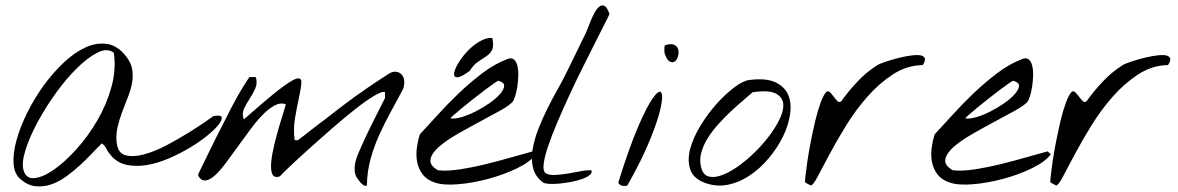

<svg xmlns="http://www.w3.org/2000/svg" viewBox="-20 -680 4318 704"><path d="M55.7 -22.5Q32.2 -42 29.8 -80.1Q27.3 -118.2 40.5 -166Q53.7 -213.9 79.6 -266.1Q105.5 -318.4 139.6 -365.7Q173.8 -413.1 213.9 -450.7Q253.9 -488.3 293.9 -506.3Q334 -524.4 372.1 -519Q410.2 -513.7 441.4 -474.6Q460.9 -450.2 464.8 -425.3Q468.8 -400.4 463.9 -374.5Q459 -348.6 448.2 -321.8Q437.5 -294.9 427.2 -267.6Q417 -240.2 410.6 -211.9Q404.3 -183.6 408.2 -154.3Q413.1 -117.2 441.4 -110.4Q469.7 -103.5 509.3 -114.3Q548.8 -125 592.8 -148.4Q636.7 -171.9 674.3 -195.3Q711.9 -218.8 736.8 -236.3Q761.7 -253.9 761.7 -253.9Q789.1 -259.8 792.5 -250.5Q795.9 -241.2 781.7 -223.1Q767.6 -205.1 739.3 -182.1Q710.9 -159.2 674.8 -137.7Q638.7 -116.2 597.7 -98.6Q556.6 -81.1 517.6 -74.7Q478.5 -68.4 443.8 -75.7Q409.2 -83 386.7 -110.4Q376 -122.1 370.6 -133.8Q365.2 -145.5 353.5 -154.3Q338.9 -140.6 318.4 -118.7Q297.9 -96.7 273.9 -74.7Q250 -52.7 223.1 -33.2Q196.3 -13.7 168 -3.9Q139.6 5.9 110.8 2.9Q82 0 55.7 -22.5ZM66.4 -55.7Q75.2 -24.4 105.5 -26.9Q135.7 -29.3 175.8 -56.6Q215.8 -84 258.8 -131.3Q301.8 -178.7 335.9 -236.8Q370.1 -294.9 388.2 -359.4Q406.2 -423.8 397.5 -486.3Q374 -504.9 338.9 -487.8Q303.7 -470.7 264.2 -432.1Q224.6 -393.6 186 -340.3Q147.5 -287.1 118.2 -232.9Q88.9 -178.7 73.7 -130.9Q58.6 -83 66.4 -55.7Z M1293 -22.5Q1282.2 -35.2 1280.8 -51.3Q1279.3 -67.4 1282.7 -83.5Q1286.1 -99.6 1292.5 -114.7Q1298.8 -129.9 1304.7 -142.6Q1308.6 -152.3 1320.8 -178.2Q1333 -204.1 1347.2 -232.4Q1361.3 -260.7 1374 -285.6Q1386.7 -310.5 1391.6 -320.3V-341.8Q1381.8 -346.7 1351.6 -328.6Q1321.3 -310.5 1281.2 -278.8Q1241.2 -247.1 1196.3 -208Q1151.4 -168.9 1111.8 -133.3Q1072.3 -97.7 1043 -69.8Q1013.7 -42 1005.9 -33.2Q984.4 -26.4 978 -42.5Q971.7 -58.6 974.6 -87.4Q977.5 -116.2 986.3 -151.9Q995.1 -187.5 1004.4 -219.2Q1013.7 -251 1021 -273.4Q1028.3 -295.9 1027.3 -297.9Q1007.8 -304.7 986.3 -293Q964.8 -281.2 942.4 -258.3Q919.9 -235.4 897.5 -204.6Q875 -173.8 852.5 -143.1Q830.1 -112.3 809.6 -84.5Q789.1 -56.6 770.5 -39.1Q752 -21.5 735.8 -18.6Q719.7 -15.6 708 -33.2Q707 -34.2 707 -38.1Q707 -42 708 -43.9Q712.9 -53.7 723.1 -74.7Q733.4 -95.7 746.1 -122.1Q758.8 -148.4 773.4 -177.2Q788.1 -206.1 801.3 -231.9Q814.5 -257.8 824.7 -278.3Q835 -298.8 840.8 -308.6Q845.7 -318.4 854.5 -333.5Q863.3 -348.6 872.1 -362.8Q880.9 -377 887.7 -387.2Q894.5 -397.5 894.5 -397.5H918Q924.8 -375 916 -355.5Q907.2 -335.9 895 -317.4Q882.8 -298.8 874.5 -280.8Q866.2 -262.7 874 -242.2Q958 -316.4 1003.4 -351.6Q1048.8 -386.7 1067.4 -391.6Q1085.9 -396.5 1085 -377Q1084 -357.4 1076.7 -324.2Q1069.3 -291 1062 -248.5Q1054.7 -206.1 1060.5 -166H1072.3Q1078.1 -169.9 1091.8 -180.7Q1105.5 -191.4 1121.6 -204.1Q1137.7 -216.8 1151.9 -227.5Q1166 -238.3 1171.9 -242.2Q1182.6 -251 1203.1 -266.6Q1223.6 -282.2 1244.6 -298.3Q1265.6 -314.5 1282.7 -326.7Q1299.8 -338.9 1304.7 -341.8Q1308.6 -344.7 1321.8 -354Q1335 -363.3 1351.1 -374Q1367.2 -384.8 1381.8 -394Q1396.5 -403.3 1403.3 -408.2Q1418 -418 1430.7 -417Q1443.4 -416 1451.7 -407.7Q1460 -399.4 1461.9 -385.3Q1463.9 -371.1 1458 -353.5Q1434.6 -309.6 1411.6 -267.6Q1388.7 -225.6 1369.6 -183.1Q1350.6 -140.6 1338.4 -95.7Q1326.2 -50.8 1325.2 0Q1320.3 2.9 1314.9 0Q1309.6 -2.9 1304.7 -7.8Q1299.8 -12.7 1296.4 -17.6Q1293 -22.5 1293 -22.5Z M1574.2 -10.7Q1544.9 -20.5 1529.8 -40.5Q1514.6 -60.5 1509.8 -85Q1504.9 -109.4 1508.3 -136.2Q1511.7 -163.1 1519.5 -187.5Q1548.8 -218.8 1585.4 -259.3Q1622.1 -299.8 1663.1 -338.9Q1704.1 -377.9 1748.5 -411.6Q1793 -445.3 1838.9 -462.9Q1854.5 -469.7 1863.8 -462.4Q1873 -455.1 1877 -439.5Q1880.9 -423.8 1880.4 -403.3Q1879.9 -382.8 1877 -363.3Q1874 -343.8 1869.1 -328.1Q1864.3 -312.5 1859.4 -306.6Q1847.7 -293 1814 -274.4Q1780.3 -255.9 1739.3 -233.9Q1698.2 -211.9 1657.2 -188.5Q1616.2 -165 1589.8 -142.1Q1563.5 -119.1 1558.6 -96.7Q1553.7 -74.2 1585.9 -55.7Q1619.1 -51.8 1666.5 -59.1Q1713.9 -66.4 1763.2 -78.6Q1812.5 -90.8 1858.4 -104Q1904.3 -117.2 1933.6 -125L1945.3 -114.3Q1923.8 -85.9 1875 -62.5Q1826.2 -39.1 1769.5 -23.9Q1712.9 -8.8 1659.2 -4.4Q1605.5 0 1574.2 -10.7ZM1807.6 -383.8Q1806.6 -384.8 1793 -375.5Q1779.3 -366.2 1759.3 -351.1Q1739.3 -335.9 1716.3 -317.9Q1693.4 -299.8 1674.3 -284.2Q1655.3 -268.6 1642.6 -257.3Q1629.9 -246.1 1631.8 -246.1Q1647.5 -243.2 1672.4 -250.5Q1697.3 -257.8 1724.1 -271.5Q1751 -285.2 1775.4 -302.2Q1799.8 -319.3 1814 -335.9Q1828.1 -352.5 1828.6 -365.2Q1829.1 -377.9 1807.6 -383.8ZM1702.1 -419.9Q1669.9 -396.5 1656.7 -396.5Q1643.6 -396.5 1645 -410.6Q1646.5 -424.8 1659.7 -447.3Q1672.9 -469.7 1692.9 -491.2Q1712.9 -512.7 1737.3 -527.3Q1761.7 -542 1785.2 -541Q1791 -511.7 1784.7 -498Q1778.3 -484.4 1765.1 -475.1Q1752 -465.8 1734.4 -454.6Q1716.8 -443.4 1702.1 -419.9Z M1971.7 -10.7Q1943.4 -31.2 1935.1 -62.5Q1926.8 -93.8 1932.6 -130.4Q1938.5 -167 1953.6 -206.1Q1968.8 -245.1 1986.8 -281.2Q2004.9 -317.4 2022 -347.7Q2039.1 -377.9 2048.8 -397.5Q2051.8 -403.3 2063 -425.8Q2074.2 -448.2 2086.9 -474.6Q2099.6 -501 2110.8 -523.9Q2122.1 -546.9 2125 -552.7Q2127.9 -557.6 2133.3 -571.8Q2138.7 -585.9 2145.5 -602.5Q2152.3 -619.1 2160.6 -634.3Q2168.9 -649.4 2178.2 -656.2Q2187.5 -663.1 2196.8 -658.2Q2206.1 -653.3 2214.8 -628.9Q2210.9 -619.1 2195.8 -589.8Q2180.7 -560.5 2160.2 -519.5Q2139.6 -478.5 2114.7 -428.7Q2089.8 -378.9 2066.4 -328.1Q2043 -277.3 2022.5 -229Q2002 -180.7 1988.8 -141.1Q1975.6 -101.6 1973.1 -75.7Q1970.7 -49.8 1982.4 -43.9Q1996.1 -37.1 2018.1 -38.6Q2040 -40 2063.5 -43.9Q2086.9 -47.9 2109.4 -52.2Q2131.8 -56.6 2148.4 -55.7Q2152.3 -46.9 2142.6 -38.6Q2132.8 -30.3 2115.2 -23.9Q2097.7 -17.6 2074.7 -13.2Q2051.8 -8.8 2030.8 -6.8Q2009.8 -4.9 1993.7 -5.9Q1977.5 -6.8 1971.7 -10.7Z M2247.1 -10.7Q2287.1 -139.6 2319.8 -215.3Q2352.5 -291 2374.5 -321.3Q2396.5 -351.6 2404.3 -340.8Q2412.1 -330.1 2402.8 -286.1Q2393.6 -242.2 2363.8 -168.5Q2334 -94.7 2280.3 0Q2272.5 2.9 2261.7 1Q2251 -1 2247.1 -10.7ZM2418 -480.5Q2416 -485.4 2416 -498Q2416 -510.7 2418 -513.7Q2440.4 -521.5 2452.1 -515.6Q2463.9 -509.8 2466.8 -498.5Q2469.7 -487.3 2466.3 -474.6Q2462.9 -461.9 2455.1 -455.6Q2447.3 -449.2 2437 -453.6Q2426.8 -458 2418 -480.5Z M2561.5 -10.7Q2520.5 -27.3 2510.3 -60.5Q2500 -93.8 2510.7 -134.3Q2521.5 -174.8 2547.9 -218.3Q2574.2 -261.7 2606.4 -297.9Q2638.7 -334 2671.4 -358.9Q2704.1 -383.8 2727.5 -386.7Q2788.1 -394.5 2822.8 -378.4Q2857.4 -362.3 2870.1 -332Q2882.8 -301.8 2877 -261.2Q2871.1 -220.7 2851.1 -179.7Q2831.1 -138.7 2799.3 -100.6Q2767.6 -62.5 2729 -36.6Q2690.4 -10.7 2647.5 -2.4Q2604.5 5.9 2561.5 -10.7ZM2550.8 -66.4Q2558.6 -35.2 2584 -31.7Q2609.4 -28.3 2643.1 -44.4Q2676.8 -60.5 2713.9 -91.3Q2751 -122.1 2781.7 -158.2Q2812.5 -194.3 2832.5 -231Q2852.5 -267.6 2852.1 -294.9Q2851.6 -322.3 2825.7 -336.4Q2799.8 -350.6 2739.3 -341.8Q2725.6 -329.1 2704.1 -311Q2682.6 -293 2659.7 -271.5Q2636.7 -250 2614.3 -225.1Q2591.8 -200.2 2575.2 -173.8Q2558.6 -147.5 2551.3 -120.1Q2543.9 -92.8 2550.8 -66.4Z M2932.6 -10.7Q2930.7 -11.7 2933.1 -33.7Q2935.5 -55.7 2940.4 -88.9Q2945.3 -122.1 2953.1 -162.1Q2960.9 -202.1 2969.7 -238.8Q2978.5 -275.4 2988.8 -303.2Q2999 -331.1 3008.8 -341.8Q3015.6 -348.6 3022.5 -342.3Q3029.3 -335.9 3036.1 -326.7Q3043 -317.4 3049.8 -310.1Q3056.6 -302.7 3064.5 -308.6Q3091.8 -346.7 3124.5 -381.3Q3157.2 -416 3197.3 -441.4Q3201.2 -444.3 3218.8 -450.7Q3236.3 -457 3258.8 -463.4Q3281.2 -469.7 3305.2 -474.1Q3329.1 -478.5 3346.2 -478Q3363.3 -477.5 3369.6 -469.2Q3376 -460.9 3363.3 -441.4Q3304.7 -440.4 3253.9 -407.2Q3203.1 -374 3160.2 -325.2Q3117.2 -276.4 3082 -219.2Q3046.9 -162.1 3021 -113.3Q2995.1 -64.5 2978 -32.2Q2960.9 0 2953.1 0Q2952.1 0 2944.3 -4.4Q2936.5 -8.8 2932.6 -10.7Z M3461.9 -10.7Q3432.6 -20.5 3417.5 -40.5Q3402.3 -60.5 3397.5 -85Q3392.6 -109.4 3396 -136.2Q3399.4 -163.1 3407.2 -187.5Q3436.5 -218.8 3473.1 -259.3Q3509.8 -299.8 3550.8 -338.9Q3591.8 -377.9 3636.2 -411.6Q3680.7 -445.3 3726.6 -462.9Q3742.2 -469.7 3751.5 -462.4Q3760.7 -455.1 3764.6 -439.5Q3768.6 -423.8 3768.1 -403.3Q3767.6 -382.8 3764.6 -363.3Q3761.7 -343.8 3756.8 -328.1Q3752 -312.5 3747.1 -306.6Q3735.4 -293 3701.7 -274.4Q3668 -255.9 3627 -233.9Q3585.9 -211.9 3544.9 -188.5Q3503.9 -165 3477.5 -142.1Q3451.2 -119.1 3446.3 -96.7Q3441.4 -74.2 3473.6 -55.7Q3506.8 -51.8 3554.2 -59.1Q3601.6 -66.4 3650.9 -78.6Q3700.2 -90.8 3746.1 -104Q3792 -117.2 3821.3 -125L3833 -114.3Q3811.5 -85.9 3762.7 -62.5Q3713.9 -39.1 3657.2 -23.9Q3600.6 -8.8 3546.9 -4.4Q3493.2 0 3461.9 -10.7ZM3695.3 -383.8Q3694.3 -384.8 3680.7 -375.5Q3667 -366.2 3647 -351.1Q3627 -335.9 3604 -317.9Q3581.1 -299.8 3562 -284.2Q3543 -268.6 3530.3 -257.3Q3517.6 -246.1 3519.5 -246.1Q3535.2 -243.2 3560.1 -250.5Q3585 -257.8 3611.8 -271.5Q3638.7 -285.2 3663.1 -302.2Q3687.5 -319.3 3701.7 -335.9Q3715.8 -352.5 3716.3 -365.2Q3716.8 -377.9 3695.3 -383.8Z M3832 -10.7Q3830.1 -11.7 3832.5 -33.7Q3835 -55.7 3839.8 -88.9Q3844.7 -122.1 3852.5 -162.1Q3860.4 -202.1 3869.1 -238.8Q3877.9 -275.4 3888.2 -303.2Q3898.4 -331.1 3908.2 -341.8Q3915 -348.6 3921.9 -342.3Q3928.7 -335.9 3935.5 -326.7Q3942.4 -317.4 3949.2 -310.1Q3956.1 -302.7 3963.9 -308.6Q3991.2 -346.7 4023.9 -381.3Q4056.6 -416 4096.7 -441.4Q4100.6 -444.3 4118.2 -450.7Q4135.7 -457 4158.2 -463.4Q4180.7 -469.7 4204.6 -474.1Q4228.5 -478.5 4245.6 -478Q4262.7 -477.5 4269 -469.2Q4275.4 -460.9 4262.7 -441.4Q4204.1 -440.4 4153.3 -407.2Q4102.5 -374 4059.6 -325.2Q4016.6 -276.4 3981.4 -219.2Q3946.3 -162.1 3920.4 -113.3Q3894.5 -64.5 3877.4 -32.2Q3860.4 0 3852.5 0Q3851.6 0 3843.8 -4.4Q3835.9 -8.8 3832 -10.7Z"/></svg>

Font: Nothing You Could Do
Style: Regular
Weight: 400
Version: Version 1.005